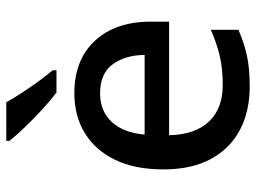

<svg xmlns="http://www.w3.org/2000/svg" viewBox="-122 -684 816 612"><g transform="rotate(-90 286.0 -378.0)"><path d="M295 -549Q401 -549 462 -483.5Q523 -418 523 -305V-247H161Q163 -164 204.5 -120Q246 -76 321 -76Q373 -76 413.5 -85.5Q454 -95 497 -114V-26Q456 -8 415 1Q374 10 317 10Q238 10 178.5 -21Q119 -52 85.5 -113.5Q52 -175 52 -265Q52 -356 82.5 -419Q113 -482 167.5 -515.5Q222 -549 295 -549ZM295 -467Q238 -467 203.5 -430Q169 -393 163 -325H417Q416 -388 386.5 -427.5Q357 -467 295 -467ZM266 -766Q278 -744 296 -716.5Q314 -689 333 -663Q352 -637 368 -618V-606H297Q273 -624 242.5 -652Q212 -680 184.5 -709Q157 -738 143 -756V-766Z"/></g></svg>

Font: Noto Sans Medium
Style: Regular
Weight: 500
Designer: Monotype Design Team
Foundry: Monotype Imaging Inc.
Version: Version 2.007